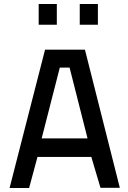

<svg xmlns="http://www.w3.org/2000/svg" viewBox="-20 -943 644 963"><path d="M28 0H126L168 -156H438L484 -1H581L406 -694H206ZM280 -604H329L419 -249H189ZM174 -819H265V-923H174ZM380 -819H471V-923H380Z"/></svg>

Font: TitilliumText22L
Style: 600 wt
Weight: 600
Designer: Campivisivi
Foundry: Campivisivi
Version: 1.000